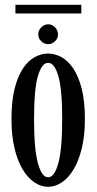

<svg xmlns="http://www.w3.org/2000/svg" viewBox="-20 -746 392 778"><path d="M175 11Q146.5 11 119.8 -6.8Q93 -24.5 72 -59.2Q51 -94 38.8 -145.2Q26.5 -196.5 26.5 -263.5Q26.5 -337 39.5 -387.8Q52.5 -438.5 73.8 -469.8Q95 -501 121.5 -515Q148 -529 175 -529Q201.5 -529 228 -515Q254.5 -501 276 -469.8Q297.5 -438.5 310.8 -387.8Q324 -337 324 -263.5Q324 -196.5 311.5 -145.2Q299 -94 278 -59.2Q257 -24.5 230.2 -6.8Q203.5 11 175 11ZM175 -27.5Q200.5 -27.5 216.2 -84Q232 -140.5 232 -263.5Q232 -385.5 216.2 -438.5Q200.5 -491.5 175 -491.5Q149.5 -491.5 133.8 -438.5Q118 -385.5 118 -263.5Q118 -140.5 133.8 -84Q149.5 -27.5 175 -27.5ZM175.5 -567Q159.5 -567 147.2 -578.8Q135 -590.5 135 -606.5Q135 -623 147.2 -635.2Q159.5 -647.5 175.5 -647.5Q191 -647.5 203 -635.2Q215 -623 215 -606.5Q215 -590.5 203 -578.8Q191 -567 175.5 -567ZM42.5 -691.5V-726.5H309.5V-691.5Z"/></svg>

Font: Imbue Thin 10pt Medium
Style: Regular
Weight: 500
Version: Version 1.102